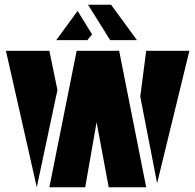

<svg xmlns="http://www.w3.org/2000/svg" viewBox="-20 -789 823 809"><path d="M222 -410 135 0 5 -575H188ZM596 0H438L387 -274L339 0H188L303 -575H482ZM642 -17 571 -382 596 -575H778ZM444 -620 351 -769H448L557 -620ZM307 -743 368 -644 348 -620H217Z"/></svg>

Font: Protest Guerrilla
Style: Regular
Weight: 400
Designer: Octavio Pardo
Foundry: Ashler Design
Version: Version 2.005; ttfautohint (v1.8.4.7-5d5b)